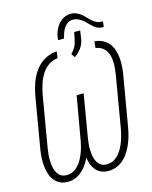

<svg xmlns="http://www.w3.org/2000/svg" viewBox="-131 -978 850 1073"><g transform="rotate(-15 293.5 -441.5)"><path d="M338.9 -444.8H298.3L255.4 -199.2L254.4 -191.9Q251.5 -176.8 246.8 -159.2Q242.2 -141.6 235.4 -124.5Q228.5 -106.9 219.5 -90.1Q210.4 -73.2 198.2 -60.5Q185.1 -45.4 168 -36.6Q150.9 -27.8 129.4 -27.8Q107.4 -27.8 93.8 -38.3Q80.1 -48.8 72.8 -65.4Q65.4 -79.1 62.7 -96.4Q60.1 -113.8 59.6 -131.8Q59.1 -149.9 61 -167.2Q63 -184.6 64.9 -198.2L115.7 -497.1Q121.1 -526.4 130.9 -556.9Q140.6 -587.4 157.7 -613.3Q172.9 -636.7 195.3 -652.6Q217.8 -668.5 249 -672.4L253.9 -710.4Q211.4 -707 180.2 -687.7Q148.9 -668.5 127.4 -639.2Q106 -609.4 93 -572.3Q80.1 -535.2 73.7 -497.1L22.9 -198.2Q20 -179.7 18.8 -158Q17.6 -136.2 19.5 -114.3Q21 -91.8 26.9 -70.6Q32.7 -49.3 43.5 -33.2Q56.2 -13.7 76.9 -1.7Q97.7 10.3 127.4 10.3Q154.8 10.3 176.5 -0.5Q198.2 -11.2 215.8 -28.3Q230 -42 241 -59.3Q252 -76.7 260.7 -94.7Q262.7 -75.7 268.3 -58.3Q273.9 -41 284.2 -27.3Q296.4 -9.8 315.2 0Q334 9.8 360.4 10.3Q390.1 10.3 414.1 -0.7Q438 -11.7 456.5 -30.8Q472.7 -46.9 484.9 -67.4Q497.1 -87.9 505.9 -110.4Q514.6 -132.3 520.5 -155Q526.4 -177.7 529.8 -198.2L581.1 -497.1Q584 -517.6 585.2 -539.6Q586.4 -561.5 584.5 -583Q582.5 -605 576.4 -625.7Q570.3 -646.5 559.1 -663.1Q545.9 -682.1 524.4 -694.8Q502.9 -707.5 472.2 -710L468.3 -671.9Q491.2 -668.9 506.1 -658.2Q521 -647.5 529.8 -631.8Q537.6 -618.2 541 -601.8Q544.4 -585.4 544.9 -567.9Q545.4 -549.8 543.5 -531.7Q541.5 -513.7 539.1 -497.6L488.3 -198.2Q485.4 -182.6 480.7 -164.3Q476.1 -146 469.2 -127.4Q462.4 -109.4 453.1 -92.3Q443.8 -75.2 432.1 -62Q418.5 -46.4 401.1 -37.1Q383.8 -27.8 361.8 -27.8Q340.8 -27.8 327.1 -37.6Q313.5 -47.4 305.7 -63Q298.3 -76.2 295.4 -93.3Q292.5 -110.4 292 -127.9Q291 -145.5 292.7 -162.1Q294.4 -178.7 296.4 -191.9L297.4 -199.2ZM445.3 -833.5Q455.6 -824.7 465.3 -814.2Q475.1 -803.7 485.4 -794.9Q495.1 -786.6 506.8 -780.5Q518.6 -774.4 533.2 -773.9H543.5L547.4 -805.7H536.1Q521 -806.2 509 -812.7Q497.1 -819.3 487.3 -828.1Q476.6 -836.9 466.8 -847.7Q457 -858.4 446.8 -867.7Q433.6 -877.9 418.7 -885.3Q403.8 -892.6 385.3 -893.1Q360.8 -893.1 341.8 -882.6Q322.8 -872.1 309.1 -855Q296.9 -839.4 289.3 -820.6Q281.7 -801.8 279.3 -782.7L278.3 -768.6H312L314 -777.3Q317.9 -790.5 323 -804.2Q328.1 -817.9 335.9 -829.6Q344.7 -841.8 357.2 -849.9Q369.6 -857.9 387.2 -857.9Q404.3 -857.9 418.5 -850.8Q432.6 -843.8 445.3 -833.5ZM329.1 -674.8 343.8 -652.8Q354 -659.7 363.3 -668.2Q372.6 -676.8 379.9 -686Q388.7 -697.3 394.8 -710.9Q400.9 -724.6 403.8 -739.7L411.1 -789.1L376.5 -789.6L366.7 -741.7Q362.3 -721.2 353.3 -705.3Q344.2 -689.5 329.1 -674.8Z"/></g></svg>

Font: Roboto Mono ExtraLight
Style: Italic
Weight: 250
Italic angle: -10°
Monospace: yes
Designer: Google
Version: Version 3.000